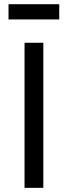

<svg xmlns="http://www.w3.org/2000/svg" viewBox="-20 -904 326 924"><path d="M188.5 -698.2V0H98.1V-698.2ZM265.1 -883.8V-810.5H21V-883.8Z"/></svg>

Font: Sansation
Style: Regular
Weight: 400
Designer: Bernd Montag
Version: Version 1.301